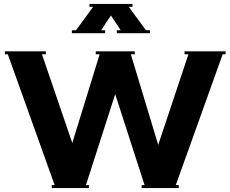

<svg xmlns="http://www.w3.org/2000/svg" viewBox="-20 -963 1180 983"><path d="M518.1 -808.1V-793H348.1V-808.1H369.1L457 -928.2H438V-942.9H658.2V-928.2H639.2L727.1 -808.1H748V-793H578.1V-808.1H598.1L547.9 -883.8L498 -808.1ZM350.1 -231 490.2 -685.1H470.2V-700.2H669.9V-685.1H649.9L790 -221.2L944.8 -685.1H924.8V-700.2H1134.8V-685.1H1120.1L879.9 -15.1H895V0H705.1V-15.1H720.2L569.8 -481L419.9 -15.1H435.1V0H245.1V-15.1H259.8L20 -685.1H4.9V-700.2H214.8V-685.1H194.8Z"/></svg>

Font: Copperplate CC
Style: Bold
Weight: 700
Designer: indestructible type*
Foundry: Cowboy Collective
Version: Version 1.000